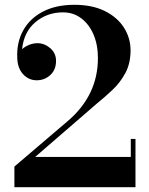

<svg xmlns="http://www.w3.org/2000/svg" viewBox="-20 -780 620 800"><path d="M40 0V-86L261 -274.5Q388 -382 388 -538Q388 -593.5 369.5 -636.5Q351 -679.5 318.2 -704Q285.5 -728.5 242.5 -728.5Q176.5 -728.5 128 -688Q79.5 -647.5 72 -575Q84 -586 101 -593Q118 -600 136.5 -600Q165 -600 189.2 -579.5Q213.5 -559 213.5 -526Q213.5 -489.5 189.8 -467.5Q166 -445.5 133 -445.5Q100 -445.5 76.8 -470.2Q53.5 -495 52 -537Q48.5 -602 76.2 -652.5Q104 -703 158.5 -731.5Q213 -760 290 -760Q364.5 -760 416.8 -734Q469 -708 496.5 -664.8Q524 -621.5 524 -570Q524 -516.5 502.8 -476.5Q481.5 -436.5 449 -405.8Q416.5 -375 383 -348L126.5 -126H525V-201H544.5V0Z"/></svg>

Font: Bodoni Moda SemiBold
Style: Regular
Weight: 600
Designer: Owen Earl
Foundry: indestructible type
Version: Version 2.005; ttfautohint (v1.8.4.7-5d5b)